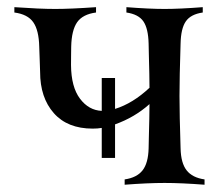

<svg xmlns="http://www.w3.org/2000/svg" viewBox="-20 -508 612 528"><path d="M537.6 -488.3V-473.6Q504.4 -468.8 491 -449.2Q477.5 -429.7 476.6 -388.2Q473.6 -294.4 473.6 -244.1Q473.6 -193.8 476.6 -100.1Q477.5 -59.6 493.2 -39.6Q508.8 -19.5 542.5 -14.6V0Q479 -4.9 432.6 -4.9Q386.2 -4.9 322.8 0V-14.6Q356.4 -19.5 372.1 -39.6Q387.7 -59.6 388.7 -100.1Q388.7 -107.4 389.4 -132.3Q390.1 -157.2 390.6 -181.4Q391.1 -205.6 391.1 -221.7Q350.1 -185.1 296.4 -166V-73.7H259.8V-156.2Q248.5 -154.3 234.9 -154.3Q165.5 -154.3 127.9 -197Q90.3 -239.7 90.3 -310.1Q90.3 -318.4 89.1 -345.9Q87.9 -373.5 87.9 -379.4Q86.9 -424.8 71.5 -446.8Q56.2 -468.8 19.5 -473.6V-488.3Q89.4 -483.4 131.8 -483.4Q174.3 -483.4 244.1 -488.3V-473.6Q207.5 -468.8 192.1 -446.8Q176.8 -424.8 175.8 -379.4Q175.8 -374 175.5 -356Q175.3 -337.9 175.3 -329.1Q175.8 -268.6 200 -236.6Q224.1 -204.6 259.8 -203.1V-293.5H296.4V-208.5Q345.2 -223.6 391.1 -266.6Q391.1 -282.7 390.6 -306.9Q390.1 -331.1 389.4 -356Q388.7 -380.9 388.7 -388.2Q387.7 -429.7 374.3 -449.2Q360.8 -468.8 327.6 -473.6V-488.3Q391.1 -483.4 432.6 -483.4Q474.1 -483.4 537.6 -488.3Z"/></svg>

Font: Flanker
Style: Regular
Weight: 400
Designer: Flanker
Foundry: Flanker
Version: Version 2.027